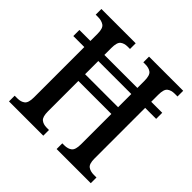

<svg xmlns="http://www.w3.org/2000/svg" viewBox="-180 -882 1049 1049"><g transform="rotate(45 345.0 -357.0)"><path d="M29 0V-44H51Q77 -44 93.5 -57Q110 -70 110 -112V-501H25V-548H110V-604Q110 -646 92 -658Q74 -670 48 -670H29V-714H294V-670H276Q250 -670 234 -657.5Q218 -645 218 -602V-548H473V-602Q473 -645 456.5 -657.5Q440 -670 413 -670H397V-714H661V-670H640Q613 -670 596.5 -657.5Q580 -645 580 -602V-548H665V-501H580V-109Q580 -68 597 -56Q614 -44 640 -44H661V0H397V-44H413Q440 -44 456.5 -57Q473 -70 473 -113V-347H218V-112Q218 -70 234 -57Q250 -44 276 -44H294V0ZM218 -399H473V-501H218Z"/></g></svg>

Font: Noto Serif Tamil Condensed Medium
Style: Regular
Weight: 500
Width: 3
Designer: Indian Type Foundry, Tom Grace, and the Monotype Design Team
Foundry: Monotype Imaging Inc.
Version: Version 2.004; ttfautohint (v1.8.4.7-5d5b)